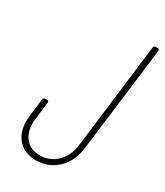

<svg xmlns="http://www.w3.org/2000/svg" viewBox="-179 -776 740 859"><g transform="rotate(30 191.5 -346.0)"><path d="M153 8C239 8 305 -55 316 -150L383 -690C383 -696 380 -700 374 -700H364C359 -700 354 -696 353 -690L287 -149C278 -72 226 -20 157 -20C89 -20 50 -72 59 -149L70 -242C71 -248 68 -252 62 -252H52C46 -252 42 -248 41 -242L30 -150C18 -55 68 8 153 8Z"/></g></svg>

Font: Barlow Condensed Thin
Style: Italic
Weight: 250
Width: 3
Italic angle: -7°
Designer: Jeremy Tribby
Foundry: Tribby Type
Version: Version 1.422;hotconv 1.0.109;makeotfexe 2.5.65596